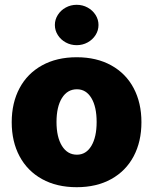

<svg xmlns="http://www.w3.org/2000/svg" viewBox="-20 -778 645 808"><path d="M29.3 -263.7Q29.3 -345.2 62.3 -407Q95.2 -468.8 157 -502.9Q218.8 -537.1 302.7 -537.1Q386.7 -537.1 448.2 -502.9Q509.8 -468.8 542.5 -407Q575.2 -345.2 575.2 -263.7Q575.2 -182.1 542.5 -120.4Q509.8 -58.6 448.2 -24.4Q386.7 9.8 302.7 9.8Q218.8 9.8 157 -24.4Q95.2 -58.6 62.3 -120.4Q29.3 -182.1 29.3 -263.7ZM386.7 -264.6Q386.7 -328.6 364.5 -365.5Q342.3 -402.3 303.7 -402.3Q263.7 -402.3 240.7 -365.5Q217.8 -328.6 217.8 -264.6Q217.8 -201.2 240.7 -164.1Q263.7 -127 303.7 -127Q342.3 -127 364.5 -164.1Q386.7 -201.2 386.7 -264.6ZM210.9 -672.9Q210.9 -695.8 223.4 -715.3Q235.8 -734.9 256.8 -746.3Q277.8 -757.8 302.7 -757.8Q327.6 -757.8 348.6 -746.3Q369.6 -734.9 382.1 -715.3Q394.5 -695.8 394.5 -672.9Q394.5 -649.9 382.1 -630.4Q369.6 -610.8 348.6 -599.4Q327.6 -587.9 302.7 -587.9Q277.8 -587.9 256.8 -599.4Q235.8 -610.8 223.4 -630.4Q210.9 -649.9 210.9 -672.9Z"/></svg>

Font: Pretendard JP Black
Style: Regular
Weight: 900
Designer: Base glyphs from Inter by Rasmus Andersson; Hangeul glyphs from Noto Sans CJK(Source Han Sans) by Jang Soo-young and Kan
Foundry: Kil Hyung-jin
Version: Version 1.309